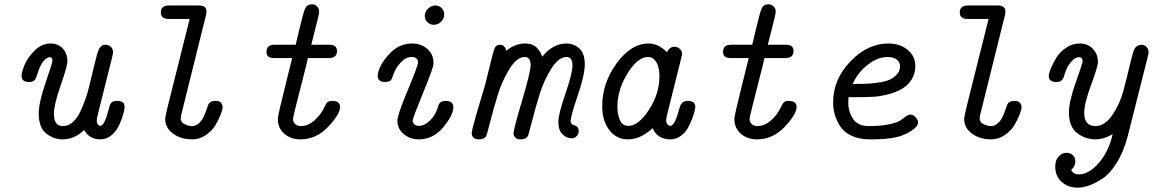

<svg xmlns="http://www.w3.org/2000/svg" viewBox="-20 -636 5302 883"><path d="M79.1 -287.1Q79.1 -302.2 92 -335.2Q105 -368.2 137.9 -402.1Q170.9 -436 212.9 -436Q248 -436 269 -412.6Q290 -389.2 290 -354Q290 -332 259 -243.4Q228 -154.8 228 -112.8Q228 -56.2 268.6 -56.2Q268.6 -56.2 269 -56.2Q295.9 -56.2 317.9 -77.1Q339.8 -98.1 356.4 -138.2Q373 -178.2 380.6 -203.6Q388.2 -229 397.9 -271Q401.9 -288.1 407 -308.6Q412.1 -329.1 415 -341.1Q418 -353 421.4 -366.9Q424.8 -380.9 427 -388.4Q429.2 -396 432.6 -404.5Q436 -413.1 439 -416.5Q441.9 -419.9 446.5 -424.1Q451.2 -428.2 456.1 -429.2Q460.9 -430.2 466.8 -430.2Q479 -430.2 489 -421.1Q499 -412.1 500 -397.9Q500 -390.1 496.1 -374L430.2 -110.8Q425.3 -93.8 425 -81.8Q424.8 -69.8 430.4 -63.5Q436 -57.1 440.9 -57.1Q460 -57.1 479 -129.9Q480 -131.8 481.4 -138.4Q482.9 -145 483.9 -148.4Q484.9 -151.9 487.5 -157Q490.2 -162.1 493.7 -165Q497.1 -168 502.9 -169.9Q508.8 -171.9 516.1 -171.9H520Q553.2 -171.9 553.2 -143.1Q553.2 -140.1 550.5 -126.5Q547.9 -112.8 540 -89.8Q532.2 -66.9 520 -45.9Q507.8 -24.9 487.3 -10Q466.8 4.9 440.9 4.9Q391.1 4.9 367.2 -38.1Q322.3 4.9 268.1 4.9Q226.1 4.9 192.1 -22.5Q158.2 -49.8 158.2 -113.8Q158.2 -164.6 189.7 -255.9Q221.2 -347.2 221.2 -356Q221.2 -373 209 -373Q192.9 -373 173.8 -346.2Q161.6 -327.1 154.3 -302.5Q147 -277.8 139.9 -268.3Q132.8 -258.8 112.8 -258.8Q79.1 -259.3 79.1 -287.1Z M719.7 -578.1Q719.7 -610.8 756.8 -610.8Q757.3 -610.8 757.8 -610.8H895Q929.7 -610.8 929.7 -583Q929.7 -578.1 927.7 -567.9L813 -106Q811 -93.8 811 -90.8Q811 -84 817.9 -71.8Q841.3 -56.2 862.3 -56.2Q862.8 -56.2 863.8 -56.2Q876 -56.2 886.5 -63Q897 -69.8 904.5 -79.3Q912.1 -88.9 918 -102.1Q923.8 -115.2 927.2 -125Q930.7 -134.8 933.8 -143.3Q937 -151.9 937 -152.8Q944.8 -171.9 969.7 -171.9H973.1Q990.2 -171.9 997.1 -162.4Q1003.9 -152.8 1003.9 -142.8Q1003.9 -132.8 995.4 -110.4Q986.8 -87.9 971.4 -61.5Q956.1 -35.2 927 -15.1Q897.9 4.9 863.8 4.9Q812 4.9 775.9 -21.5Q739.7 -47.9 739.7 -89.8Q739.7 -97.7 751 -145L852.1 -548.8H755.9Q719.7 -549.3 719.7 -578.1Z M1205.6 -397Q1205.6 -430.2 1241.7 -430.2H1339.8Q1346.7 -460 1357.9 -505.9Q1375 -579.1 1383.8 -597.7Q1392.6 -616.2 1415 -616.2Q1428.2 -616.2 1438 -606.7Q1447.8 -597.2 1447.8 -583Q1447.8 -576.2 1442.4 -552.5Q1437 -528.8 1427 -491.5Q1417 -454.1 1411.6 -430.2H1494.6Q1529.8 -430.2 1529.8 -401.9Q1529.8 -369.1 1493.7 -369.1Q1493.2 -369.1 1492.7 -369.1H1396Q1392.1 -349.1 1374.5 -280.5Q1356.9 -211.9 1342.3 -154.1Q1327.6 -96.2 1327.6 -88.9Q1327.6 -74.7 1337.6 -65.4Q1347.7 -56.2 1363.8 -56.2Q1396 -56.2 1425.8 -82Q1455.6 -107.9 1472.7 -145Q1479.5 -160.2 1486.1 -166Q1492.7 -171.9 1506.8 -171.9H1507.8Q1543.9 -171.9 1543.9 -144Q1543.9 -110.8 1489.3 -53Q1434.6 4.9 1361.8 4.9Q1316.9 4.9 1287.4 -21Q1257.8 -46.9 1257.8 -88.9Q1257.8 -89.8 1257.8 -90.8Q1257.8 -105 1294.9 -252.9Q1312 -322.8 1323.7 -369.1H1239.7Q1205.6 -369.1 1205.6 -397Z M1716.8 -288.1Q1720.7 -332 1766.6 -384Q1812.5 -436 1875.5 -436Q1916.5 -436 1945.1 -411.1Q1973.6 -386.2 1973.6 -348.1V-341.8Q1973.6 -325.7 1925.8 -209.2Q1877.9 -92.8 1877.9 -81.8Q1877.9 -70.8 1885.7 -64Q1893.6 -57.1 1906.7 -57.1Q1931.6 -57.1 1956.8 -81.1Q1981.9 -105 1992.7 -139.2Q1992.7 -140.1 1993.7 -143.1Q1994.6 -146 1995.1 -147.5Q1995.6 -148.9 1996.6 -151.9Q1997.6 -154.8 1998.5 -156.5Q1999.5 -158.2 2001.2 -160.6Q2002.9 -163.1 2004.9 -164.6Q2006.8 -166 2009.3 -167.5Q2011.7 -168.9 2014.6 -169.9Q2017.6 -170.9 2021.7 -171.4Q2025.9 -171.9 2029.8 -171.9Q2064.9 -171.9 2064.9 -143.1Q2064.9 -106.9 2018.8 -51Q1972.7 4.9 1905.8 4.9Q1866.7 4.9 1837.2 -19Q1807.6 -43 1807.6 -82Q1807.6 -106.9 1855.2 -220.9Q1902.8 -335 1902.8 -349.1Q1902.8 -360.4 1894.8 -367.2Q1886.7 -374 1873.5 -374Q1846.7 -374 1823.2 -349.1Q1799.8 -324.2 1788.6 -292Q1787.6 -290 1785.6 -283.9Q1783.7 -277.8 1782.7 -275.9Q1781.7 -273.9 1779.3 -269.5Q1776.9 -265.1 1773.2 -263.7Q1769.5 -262.2 1763.7 -260.5Q1757.8 -258.8 1750.5 -258.8Q1716.8 -259.3 1716.8 -288.1ZM1933.6 -563Q1933.6 -581.1 1948.2 -595.9Q1962.9 -610.8 1982.9 -610.8Q2000 -610.8 2011.5 -598.4Q2022.9 -585.9 2022.9 -569.8Q2022.9 -550.8 2008.8 -536.4Q1994.6 -522 1974.6 -522Q1958.5 -522 1946 -533.9Q1933.6 -545.9 1933.6 -563Z M2149.4 -22Q2149.4 -35.2 2165.5 -92Q2181.6 -148.9 2194.6 -190.9Q2207.5 -232.9 2210.4 -243.2Q2218.3 -277.3 2231.4 -328.1Q2248.5 -399.9 2255.1 -415Q2261.7 -430.2 2279.8 -430.2Q2291 -430.2 2297.9 -423.1Q2304.7 -416 2306.2 -410.4Q2307.6 -404.8 2307.6 -401.9Q2348.6 -436 2394.5 -436Q2413.6 -436 2428 -430.4Q2442.4 -424.8 2451.4 -413.8Q2460.4 -402.8 2465.1 -395Q2469.7 -387.2 2473.6 -375Q2522.5 -436 2585.4 -436Q2618.7 -436 2644 -413.6Q2669.4 -391.1 2669.4 -338.9Q2669.4 -293 2637 -197Q2604.5 -101.1 2604.5 -81.1Q2604.5 -69.8 2610.6 -64.9Q2616.7 -60.1 2623 -59.1Q2629.4 -58.1 2635.5 -51.5Q2641.6 -44.9 2641.6 -33Q2641.6 -21 2632.6 -10.5Q2623.5 0 2609.4 0Q2586.4 0 2567.1 -18.1Q2547.9 -36.1 2547.9 -76.2Q2547.9 -111.3 2580.3 -205.1Q2612.8 -298.8 2612.8 -335Q2612.8 -374 2585.4 -374Q2549.3 -374 2515.4 -320.1Q2481.4 -266.1 2461.9 -203.1Q2442.4 -140.1 2426.5 -78.1Q2410.6 -16.1 2408.7 -12.2Q2399.9 4.9 2375.5 4.9H2373.5Q2357.4 4.9 2349.6 -3.7Q2341.8 -12.2 2341.8 -22.9Q2341.8 -41 2381.1 -173.6Q2420.4 -306.2 2420.4 -335Q2420.4 -374 2393.6 -374Q2357.4 -374 2323.5 -319.6Q2289.6 -265.1 2270 -202.1Q2250.5 -139.2 2234.6 -77.1Q2218.8 -15.1 2216.8 -12.2Q2208 4.9 2183.6 4.9H2182.6Q2151.4 4.9 2149.4 -22Z M2749.5 -147.9Q2749.5 -253.9 2815.9 -345Q2882.3 -436 2963.4 -436Q3007.3 -436 3047.4 -396Q3058.6 -420.9 3082.5 -420.9Q3095.7 -420.9 3106.2 -411.4Q3116.7 -401.9 3116.7 -388.2Q3116.7 -382.3 3113.3 -370.1L3049.3 -113.8Q3043.5 -89.8 3043.5 -84Q3043.5 -72.8 3048.1 -66.4Q3052.7 -60.1 3056.6 -58.6Q3060.5 -57.1 3063.5 -57.1Q3083.5 -57.1 3106.4 -143.1Q3115.2 -171.9 3140.6 -171.9H3144.5Q3177.7 -171.9 3177.7 -143.1Q3177.7 -140.1 3174.6 -126Q3171.4 -111.8 3162.8 -88.9Q3154.3 -65.9 3142.3 -45.4Q3130.4 -24.9 3109.4 -10Q3088.4 4.9 3062.5 4.9Q3003.4 4.9 2981.4 -46.9Q2926.3 4.9 2867.7 4.9Q2814.5 4.9 2782 -38.1Q2749.5 -81.1 2749.5 -147.9ZM2819.3 -145Q2819.3 -110.8 2830.8 -84Q2842.3 -57.1 2869.6 -57.1Q2916.5 -57.1 2964.6 -131.1Q3012.7 -205.1 3012.7 -285.2Q3012.7 -326.2 2998.5 -350.1Q2984.4 -374 2960.4 -374Q2912.6 -374 2866 -298.6Q2819.3 -223.1 2819.3 -145Z M3305.2 -397Q3305.2 -430.2 3341.3 -430.2H3439.5Q3446.3 -460 3457.5 -505.9Q3474.6 -579.1 3483.4 -597.7Q3492.2 -616.2 3514.6 -616.2Q3527.8 -616.2 3537.6 -606.7Q3547.4 -597.2 3547.4 -583Q3547.4 -576.2 3542 -552.5Q3536.6 -528.8 3526.6 -491.5Q3516.6 -454.1 3511.2 -430.2H3594.2Q3629.4 -430.2 3629.4 -401.9Q3629.4 -369.1 3593.3 -369.1Q3592.8 -369.1 3592.3 -369.1H3495.6Q3491.7 -349.1 3474.1 -280.5Q3456.5 -211.9 3441.9 -154.1Q3427.2 -96.2 3427.2 -88.9Q3427.2 -74.7 3437.3 -65.4Q3447.3 -56.2 3463.4 -56.2Q3495.6 -56.2 3525.4 -82Q3555.2 -107.9 3572.3 -145Q3579.1 -160.2 3585.7 -166Q3592.3 -171.9 3606.4 -171.9H3607.4Q3643.6 -171.9 3643.6 -144Q3643.6 -110.8 3588.9 -53Q3534.2 4.9 3461.4 4.9Q3416.5 4.9 3387 -21Q3357.4 -46.9 3357.4 -88.9Q3357.4 -89.8 3357.4 -90.8Q3357.4 -105 3394.5 -252.9Q3411.6 -322.8 3423.3 -369.1H3339.4Q3305.2 -369.1 3305.2 -397Z M3811.5 -165Q3811.5 -271 3890.9 -353.5Q3970.2 -436 4065.4 -436Q4118.7 -436 4154.1 -407Q4189.5 -377.9 4189.5 -332Q4189.5 -277.8 4147.5 -241.2Q4120.6 -218.3 4076.4 -205.6Q4032.2 -192.9 3997.8 -190.9Q3963.4 -189 3907.2 -189H3883.3Q3881.3 -187 3881.3 -163.1Q3881.3 -122.1 3903.3 -89.1Q3925.3 -56.2 3975.1 -56.2H3977.5Q4033.7 -56.2 4071 -64.7Q4108.4 -73.2 4121.3 -82.5Q4134.3 -91.8 4145.8 -100.3Q4157.2 -108.9 4167.5 -108.9Q4179.7 -108.9 4190.9 -96.9Q4202.1 -85 4202.1 -73.2Q4202.1 -55.2 4172.9 -35.6Q4143.6 -16.1 4109.4 -6.8Q4065.4 4.9 3985.8 4.9Q3982.9 4.9 3979.5 4.9Q3931.6 4.9 3896.5 -11.5Q3861.3 -27.8 3843.8 -55.4Q3826.2 -83 3818.8 -110.1Q3811.5 -137.2 3811.5 -165ZM3901.4 -250Q3935.5 -250 3957 -250.5Q3978.5 -251 4012.9 -255.4Q4047.4 -259.8 4067.4 -267.8Q4087.4 -275.9 4103.3 -292Q4119.1 -308.1 4119.1 -331.1Q4119.1 -350.1 4103.8 -362.1Q4088.4 -374 4063.5 -374Q4016.6 -374 3970.9 -338.6Q3925.3 -303.2 3901.4 -250Z M4394 -578.1Q4394 -610.8 4431.2 -610.8Q4431.6 -610.8 4432.1 -610.8H4569.3Q4604 -610.8 4604 -583Q4604 -578.1 4602.1 -567.9L4487.3 -106Q4485.4 -93.8 4485.4 -90.8Q4485.4 -84 4492.2 -71.8Q4515.6 -56.2 4536.6 -56.2Q4537.1 -56.2 4538.1 -56.2Q4550.3 -56.2 4560.8 -63Q4571.3 -69.8 4578.9 -79.3Q4586.4 -88.9 4592.3 -102.1Q4598.1 -115.2 4601.6 -125Q4605 -134.8 4608.2 -143.3Q4611.3 -151.9 4611.3 -152.8Q4619.1 -171.9 4644 -171.9H4647.5Q4664.6 -171.9 4671.4 -162.4Q4678.2 -152.8 4678.2 -142.8Q4678.2 -132.8 4669.7 -110.4Q4661.1 -87.9 4645.8 -61.5Q4630.4 -35.2 4601.3 -15.1Q4572.3 4.9 4538.1 4.9Q4486.3 4.9 4450.2 -21.5Q4414.1 -47.9 4414.1 -89.8Q4414.1 -97.7 4425.3 -145L4526.4 -548.8H4430.2Q4394 -549.3 4394 -578.1Z M4803.2 -287.1Q4803.2 -298.3 4812.7 -321.3Q4822.3 -344.2 4838.1 -370.6Q4854 -397 4883.1 -416.5Q4912.1 -436 4945.3 -436Q4982.4 -436 5005.9 -411.6Q5029.3 -387.2 5029.3 -351.1Q5029.3 -330.1 4997.8 -245.1Q4966.3 -160.2 4966.3 -117.2Q4966.3 -56.2 5018.1 -56.2Q5061 -56.2 5095.5 -106.7Q5129.9 -157.2 5146 -217Q5162.1 -276.9 5176.5 -338.9Q5190.9 -400.9 5197.3 -411.1Q5209.5 -430.2 5229 -430.2Q5242.2 -430.2 5252.2 -420.7Q5262.2 -411.1 5262.2 -397Q5262.2 -388.2 5258.3 -374L5167 -12.2Q5147.9 61 5116 112.5Q5084 164.1 5048.6 186.5Q5013.2 209 4986.1 218Q4959 227.1 4937 227.1Q4892.1 227.1 4862.5 200.4Q4833 173.8 4833 130.9Q4833 100.1 4848.6 83.5Q4864.3 66.9 4885.3 66.9Q4902.3 66.9 4913.8 77.4Q4925.3 87.9 4925.3 106.9Q4925.3 128.9 4906.2 146Q4917.5 166 4941.9 166Q4986.8 166 5032.5 114.5Q5078.1 63 5097.2 -19Q5056.2 4.9 5017.1 4.9Q4971.2 4.9 4933.6 -24.2Q4896 -53.2 4896 -119.1Q4896 -168.9 4927.5 -257.6Q4959 -346.2 4959 -353Q4959 -373 4941.9 -373Q4925.8 -373 4909.2 -355Q4894 -338.9 4885.5 -319.3Q4877 -299.8 4874 -287.8Q4871.1 -275.9 4863 -267.3Q4855 -258.8 4840.3 -258.8H4836.9Q4803.2 -259.3 4803.2 -287.1Z"/></svg>

Font: CMU Typewriter Text
Style: Italic
Weight: 500
Italic angle: -14.04°
Version: Version 0.7.0